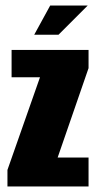

<svg xmlns="http://www.w3.org/2000/svg" viewBox="-20 -676 348 696"><path d="M7 0V-60L125 -396H22V-495H301V-429L189 -105H301V0ZM104 -550 162 -656H298L192 -550Z"/></svg>

Font: Alumni Sans Black
Style: Regular
Weight: 900
Designer: Robert E. Leuschke
Foundry: Robert E. Leuschke
Version: Version 1.018